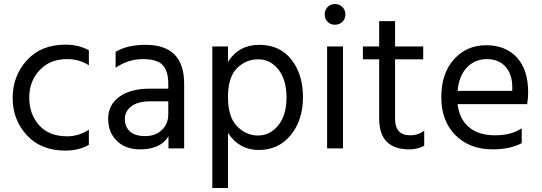

<svg xmlns="http://www.w3.org/2000/svg" viewBox="-20 -738 2694 955"><path d="M304 11Q184 11 113.5 -65.5Q43 -142 43 -251Q43 -360 113.5 -438Q184 -516 306 -516Q371 -516 422 -488V-413Q376 -444 314 -444Q228 -444 176.5 -388.5Q125 -333 125.5 -251Q126 -169 175 -114.5Q224 -60 314 -60Q372 -60 422 -93V-18Q374 11 304 11Z M676 5Q605 5 561.5 -37Q518 -79 518 -147.5Q518 -216 573.5 -256.5Q629 -297 725 -297H817V-323Q817 -383 790 -413.5Q763 -444 690.5 -444Q618 -444 555 -401V-480Q612 -515 705 -515Q896 -515 896 -321V0H818V-60Q779 5 676 5ZM817 -169V-234H729Q665 -234 633 -209Q601 -184 601 -146Q601 -108 626 -84.5Q651 -61 702 -61Q753 -61 785 -91.5Q817 -122 817 -169Z M1264 -443Q1203 -443 1158.5 -398.5Q1114 -354 1114 -255Q1114 -156 1159 -110Q1204 -64 1263.5 -64Q1323 -64 1364 -114.5Q1405 -165 1405 -253Q1405 -341 1365 -392Q1325 -443 1264 -443ZM1114 197H1036V-507H1114V-430Q1167 -515 1269.5 -515Q1372 -515 1429.5 -441.5Q1487 -368 1487 -254.5Q1487 -141 1426.5 -66.5Q1366 8 1267.5 8Q1169 8 1114 -77Z M1683 -703Q1698 -688 1698 -666Q1698 -644 1683 -629.5Q1668 -615 1646 -615Q1624 -615 1609.5 -629.5Q1595 -644 1595 -666Q1595 -688 1609.5 -703Q1624 -718 1646 -718Q1668 -718 1683 -703ZM1686 0H1607V-507H1686Z M2016 5Q1866 5 1866 -148V-443H1785V-507H1866V-633H1945V-507H2085V-443H1945V-146Q1945 -65 2021 -65Q2060 -65 2090 -88V-13Q2057 5 2016 5Z M2256 -286H2528V-306Q2528 -369 2494 -406.5Q2460 -444 2401.5 -444Q2343 -444 2303 -403Q2263 -362 2256 -286ZM2431 5Q2316 5 2245.5 -65.5Q2175 -136 2175 -254.5Q2175 -373 2238 -443Q2301 -513 2398 -513Q2495 -513 2551 -452Q2607 -391 2607 -279Q2607 -247 2602 -220H2256Q2265 -145 2313 -105Q2361 -65 2442.5 -65Q2524 -65 2575 -100V-26Q2516 5 2431 5Z"/></svg>

Font: Hind Colombo
Style: Regular
Weight: 400
Designer: Jyotish Sonowal, Aditi Pimprikar
Foundry: Indian Type Foundry
Version: Version 1.000;PS 1.0;hotconv 1.0.86;makeotf.lib2.5.63406; tt